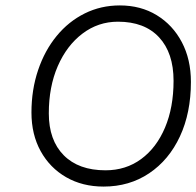

<svg xmlns="http://www.w3.org/2000/svg" viewBox="-20 -680 724 708"><path d="M96 -265Q96 -349 120.5 -421.5Q145 -494 189 -547.5Q233 -601 292.5 -630.5Q352 -660 422 -660Q499 -660 558 -624Q617 -588 650.5 -524.5Q684 -461 684 -378Q684 -264 643.5 -177Q603 -90 530 -41Q457 8 362 8Q284 8 224 -26.5Q164 -61 130 -122.5Q96 -184 96 -265ZM620 -382Q620 -485 566.5 -542.5Q513 -600 415 -600Q342 -600 284 -556Q226 -512 193 -436Q160 -360 160 -262Q160 -163 215 -107.5Q270 -52 369 -52Q444 -52 500.5 -93.5Q557 -135 588.5 -209.5Q620 -284 620 -382Z"/></svg>

Font: Overused Grotesk Book
Style: Italic
Weight: 350
Italic angle: -10°
Version: Version 0.003